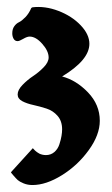

<svg xmlns="http://www.w3.org/2000/svg" viewBox="-20 -882 325 557"><path d="M239.3 -754.9Q239.3 -708 160.2 -660.2Q201.2 -649.4 235.4 -613.8Q269.5 -578.1 269.5 -531.7Q269.5 -490.7 237.5 -446.5Q205.6 -402.3 159.7 -373.8Q113.8 -345.2 74.2 -345.2Q60.1 -345.2 48.3 -350.1Q36.6 -355 31.5 -359.6Q26.4 -364.3 19.5 -372.3Q12.7 -380.4 12.2 -380.9V-382.8L75.2 -452.1Q75.7 -451.7 77.9 -449.2Q80.1 -446.8 81.8 -445.1Q83.5 -443.4 87.2 -440.7Q90.8 -438 94.2 -436.3Q97.7 -434.6 102.8 -433.3Q107.9 -432.1 113.3 -432.1Q127.4 -432.1 137.7 -440.9Q147.9 -449.7 152.3 -463.4Q156.7 -477.1 158.4 -487.5Q160.2 -498 160.2 -506.8Q160.2 -530.8 147 -545.9Q133.8 -561 114.7 -567.1Q95.7 -573.2 76.7 -577.4Q57.6 -581.5 44.4 -588.6Q31.2 -595.7 31.2 -607.9Q31.2 -621.1 45.4 -635.7Q59.6 -650.4 76.2 -661.4Q92.8 -672.4 106.9 -687Q121.1 -701.7 121.1 -715.3Q121.1 -733.9 102.5 -754.9Q84 -775.9 65.9 -775.9Q58.6 -775.9 47.4 -769.3Q36.1 -762.7 31.2 -762.7Q23.4 -762.7 19.5 -769.5Q15.6 -776.4 15.6 -785.2Q15.6 -797.9 21.5 -805.9Q27.3 -814 35.2 -817.6Q43 -821.3 53.5 -832Q64 -842.8 70.8 -858.9L74.2 -860.8Q110.8 -865.2 149.7 -850.3Q188.5 -835.4 213.9 -808.8Q239.3 -782.2 239.3 -754.9Z"/></svg>

Font: KJV1611
Style: Regular
Weight: 400
Version: Version 3.6.1